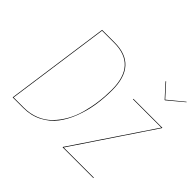

<svg xmlns="http://www.w3.org/2000/svg" viewBox="-164 -956 1177 1177"><g transform="rotate(45 425.0 -367.5)"><path d="M842.3 -734.9 844.2 -732.4 742.2 -647.5H739.3L662.1 -732.4L665 -734.9L740.7 -651.4ZM272.9 -680.2Q470.2 -680.2 470.2 -462.4Q470.2 -394 460.2 -330.1Q450.2 -266.1 427 -205.3Q403.8 -144.5 369.1 -99.6Q334.5 -54.7 281 -27.3Q227.5 0 161.6 0H69.3L164.6 -680.2ZM272.9 -676.3H168L73.7 -3.9H162.1Q216.8 -3.9 262.7 -22.7Q308.6 -41.5 341.3 -75Q374 -108.4 398.7 -151.9Q423.3 -195.3 437.7 -247.6Q452.1 -299.8 459.2 -353Q466.3 -406.2 466.3 -462.4Q466.3 -676.3 272.9 -676.3ZM850.1 -517.1 849.6 -513.7 507.8 -3.9H769.5L769 0H502.4V-3.4L844.7 -513.2H598.6L599.1 -517.1Z"/></g></svg>

Font: Fira Sans Compressed Four
Style: Italic
Weight: 100
Width: 3
Italic angle: -8°
Designer: Carrois Corporate & Edenspiekermann AG
Foundry: Carrois Corporate GbR & Edenspiekermann AG
Version: Version 4.203;PS 004.203;hotconv 1.0.88;makeotf.lib2.5.64775